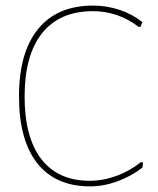

<svg xmlns="http://www.w3.org/2000/svg" viewBox="-20 -661 563 686"><path d="M313 -641.1Q359.9 -641.1 406.7 -626Q450.7 -611.8 488.8 -582L481.9 -564.9H475.1Q441.9 -591.3 399.4 -606.4Q357.4 -621.1 313 -621.1Q192.9 -621.1 130.4 -542.5Q67.9 -463.9 67.9 -315.9Q67.9 -169.9 127.9 -92.3Q187.5 -15.1 300.8 -15.1Q348.6 -15.1 396.5 -32.7Q444.3 -50.3 483.9 -82L491.2 -80.1L488.8 -62Q448.2 -30.8 398.4 -12.7Q350.1 4.9 301.8 4.9Q178.2 4.9 112.8 -78.1Q47.9 -160.6 47.9 -316.9Q47.9 -473.6 116.2 -557.6Q184.6 -641.1 313 -641.1Z"/></svg>

Font: Datalegreya
Style: Gradient
Weight: 400
Designer: Figs Lab
Foundry: Figs Lab
Version: Version 1.002;PS 001.002;hotconv 1.0.70;makeotf.lib2.5.58329